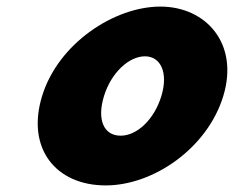

<svg xmlns="http://www.w3.org/2000/svg" viewBox="-20 -548 710 583"><path d="M107.7 -256C59.3 -98 148.8 15 301 15C446 15 609.6 -98 657.9 -256C706.8 -416 605 -528 467 -528C326.8 -528 156.6 -416 107.7 -256ZM295.7 -256C317.4 -327 371.3 -377 420.1 -377C468.2 -377 491.6 -327 469.9 -256C448.5 -186 396.7 -136 346.4 -136C294 -136 274.2 -186 295.7 -256Z"/></svg>

Font: Hussar
Style: BdSuprConOblThree
Weight: 700
Foundry: Cannot Into Space Fonts
Version: Version 2.00